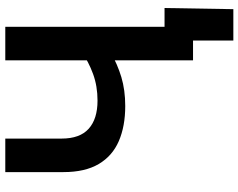

<svg xmlns="http://www.w3.org/2000/svg" viewBox="-110 -658 924 744"><g transform="rotate(-90 352.0 -286.0)"><path d="M313 -262.7Q234.9 -262.7 177.2 -287.6Q119.6 -312.5 88.4 -365.5Q57.1 -418.5 57.1 -502V-727.5H187V-509.3Q187 -438.5 225.1 -404.3Q263.2 -370.1 334 -370.1Q390.6 -370.1 437.7 -387.5Q484.9 -404.8 522.9 -431.6V-320.3Q475.6 -293 425.3 -277.8Q375 -262.7 313 -262.7ZM490.2 0V-727.5H620.1V0ZM566.9 156.2V0H526.9V-110.4H692.9L688.5 156.2Z"/></g></svg>

Font: Inter 28pt SemiBold
Style: Regular
Weight: 600
Designer: Rasmus Andersson
Foundry: rsms
Version: Version 4.001;git-66647c0bb